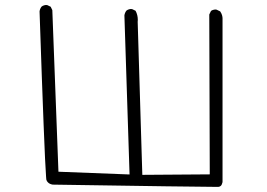

<svg xmlns="http://www.w3.org/2000/svg" viewBox="-20 -749 1040 749"><path d="M821.8 -20Q829.1 -20 832 -20Q837.9 -20.5 841.8 -24.4Q845.7 -28.3 848.1 -38.6V-670.4Q848.1 -673.3 848.1 -678Q848.1 -682.6 846.2 -689.7Q844.2 -696.8 838.9 -704.6L824.7 -711.4Q823.2 -711.9 821 -711.9Q818.8 -711.9 815.4 -711.4Q809.1 -710.4 803.2 -706.5L796.4 -692.4L798.3 -68.8L535.2 -66.9L517.1 -664.1Q517.6 -668 517.6 -671.4Q517.6 -690.9 508.8 -707L495.6 -713.4Q494.1 -713.9 490.7 -713.9Q487.3 -713.9 482.4 -712.4Q477.5 -710.9 473.1 -707.5Q466.8 -699.2 465.3 -689L485.4 -68.4L208 -79.1L184.1 -709.5L177.7 -722.7L164.6 -729Q163.1 -729.5 159.7 -729.5Q156.2 -729.5 151.4 -728Q146.5 -726.6 142.1 -723.1Q135.7 -714.8 134.3 -704.6Q153.3 -141.6 159.7 -60.1L160.6 -48.8Q162.1 -42 167 -37.6Q172.9 -31.2 185.1 -28.8Q751.5 -20 821.8 -20Z"/></svg>

Font: NaikaiFont
Style: ExtraLight
Weight: 200
Version: Version 1.89